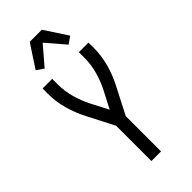

<svg xmlns="http://www.w3.org/2000/svg" viewBox="-300 -1038 1100 1100"><g transform="rotate(-45 250.0 -488.0)"><path d="M211 0V-286L127 -449Q98 -505 81 -566.5Q64 -628 64 -691V-735H142V-691Q142 -636 156.5 -583Q171 -530 196 -481L250 -377L304 -481Q329 -530 343.5 -583Q358 -636 358 -691V-735H436V-691Q436 -628 419 -566.5Q402 -505 373 -449L289 -286V0ZM153 -807 110 -837 201 -976H299L390 -837L347 -807L250 -920Z"/></g></svg>

Font: Iosevka Curly
Style: Regular
Weight: 400
Monospace: yes
Designer: Belleve Invis
Foundry: Belleve Invis
Version: Version 22.1.2; ttfautohint (v1.8.4)